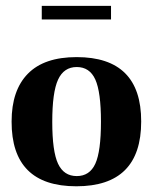

<svg xmlns="http://www.w3.org/2000/svg" viewBox="-20 -632 527 662"><path d="M180.2 -357.4Q160.2 -314 160.2 -211.9Q160.2 -109.9 180.2 -67.4Q200.2 -24.9 244.6 -24.9Q289.1 -24.9 308.6 -67.4Q328.1 -109.9 328.1 -212.4Q328.1 -314.9 308.6 -357.9Q289.1 -400.9 244.6 -400.9Q200.2 -400.9 180.2 -357.4ZM20 -212.9Q20 -320.8 76.2 -377.9Q132.3 -435.1 244.1 -435.1Q467.3 -435.1 466.8 -212.9Q466.8 10.3 243.2 10.3Q19.5 10.3 20 -212.9ZM124 -564.9V-611.8H362.8V-564.9Z"/></svg>

Font: Unna-Bold
Style: Bold
Weight: 700
Designer: Jorge de Buen U.
Foundry: Omnibus-Type
Version: Version 2.006;PS 002.006;hotconv 1.0.70;makeotf.lib2.5.58329